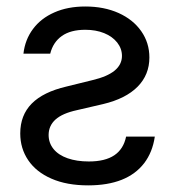

<svg xmlns="http://www.w3.org/2000/svg" viewBox="-20 -557 536 588"><path d="M169.4 -446.8C151.5 -434.1 139.6 -416 133.8 -392.6H51.8C55 -421.2 64.8 -446.5 81.1 -468.3C97.3 -490.1 119.1 -507 146.5 -519C173.8 -531.1 205.4 -537.1 241.2 -537.1C279.6 -537.1 313.6 -530.4 343.3 -517.1C372.9 -503.7 396 -485.2 412.6 -461.4C429.2 -437.7 437.5 -410.8 437.5 -380.9C437.5 -345.7 425.5 -315.9 401.4 -291.5C377.3 -267.1 342.1 -249.3 295.9 -238.3L215.8 -219.7C185.9 -213.2 163.9 -203.6 149.9 -190.9C135.9 -178.2 128.9 -162.4 128.9 -143.6C128.9 -127.3 134 -113 144 -100.6C154.1 -88.2 168.5 -78.8 187 -72.3C205.6 -65.8 227.2 -62.5 252 -62.5C285.2 -62.5 311.2 -68.8 330.1 -81.5C349 -94.2 361 -113.3 366.2 -138.7H454.1C449.5 -106.8 438.6 -79.6 421.4 -57.1C404.1 -34.7 381.2 -17.7 352.5 -6.3C323.9 5 289.7 10.7 250 10.7C206.4 10.7 168.9 3.9 137.7 -9.8C106.4 -23.4 82.7 -42.3 66.4 -66.4C50.1 -90.5 42 -117.8 42 -148.4C42 -185.5 53.7 -216 77.1 -239.7C100.6 -263.5 136.1 -280.9 183.6 -292L262.7 -311.5C293.3 -318.7 316.1 -328.5 331.1 -340.8C346 -353.2 353.5 -368.2 353.5 -385.7C353.5 -400.7 348.6 -414.4 338.9 -426.8C329.1 -439.1 315.8 -448.7 298.8 -455.6C281.9 -462.4 262.7 -465.8 241.2 -465.8C211.3 -465.8 187.3 -459.5 169.4 -446.8Z"/></svg>

Font: Pretendard Variable
Style: Regular
Weight: 400
Designer: Base glyphs from Inter by Rasmus Andersson; Hangeul glyphs from Noto Sans CJK(Source Han Sans) by Jang Soo-young and Kan
Foundry: Kil Hyung-jin
Version: Version 1.309;Glyphs 3.2 (3225)